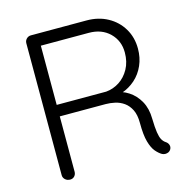

<svg xmlns="http://www.w3.org/2000/svg" viewBox="-104 -799 877 899"><g transform="rotate(-15 335.0 -350.0)"><path d="M127.5 0Q113 0 103.4 -8.9Q93.8 -17.8 93.8 -30.2V-669.8Q93.8 -682.2 102.6 -691.1Q111.5 -700 124 -700H394Q451.2 -700 496 -675.5Q540.8 -651 566.5 -608.1Q592.2 -565.2 592.2 -510.5Q592.2 -466.5 576 -429.8Q559.8 -393 531 -367.4Q502.2 -341.8 465.5 -329.5L431.2 -341.2Q468.2 -337.5 499.9 -317Q531.5 -296.5 551.4 -261Q571.2 -225.5 571.8 -176Q572.8 -133 576.5 -109.1Q580.2 -85.2 587 -73Q593.8 -60.8 604.5 -53.8Q614.5 -47.5 618.1 -36.9Q621.8 -26.2 616 -15.5Q611.8 -7.8 604.1 -4.2Q596.5 -0.8 588.5 -0.9Q580.5 -1 573.2 -4.8Q558.5 -13.2 544.1 -30.1Q529.8 -47 520.4 -80Q511 -113 511 -171.8Q511 -211.2 498.6 -235.9Q486.2 -260.5 466.6 -274.4Q447 -288.2 423.6 -293.4Q400.2 -298.5 378.8 -298.5H146L156.5 -313.2V-30.2Q156.5 -17.8 148.5 -8.9Q140.5 0 127.5 0ZM156.5 -340 145.5 -354.2H396.5Q431 -357.2 460.8 -376.4Q490.5 -395.5 509.4 -429.6Q528.2 -463.8 528.2 -509Q528.2 -565.8 489.8 -603.5Q451.2 -641.2 389 -641.2H149.8L156.5 -654.5Z"/></g></svg>

Font: Quicksand Variable Light
Style: Regular
Weight: 300
Designer: Andrew Paglinawan
Foundry: Andrew Paglinawan
Version: Version 3.004